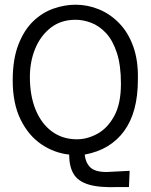

<svg xmlns="http://www.w3.org/2000/svg" viewBox="-20 -650 640 816"><path d="M481 145Q403 148 357.5 134.5Q312 121 293 89.5Q274 58 274 7Q210 0 155.5 -37Q101 -74 67.5 -142Q34 -210 34 -308Q34 -398 58 -460Q82 -522 121 -559.5Q160 -597 207.5 -613.5Q255 -630 301 -630Q352 -630 400 -610.5Q448 -591 486.5 -551.5Q525 -512 546.5 -452Q568 -392 566 -311Q566 -173 507.5 -93Q449 -13 340 7Q343 40 363 60.5Q383 81 433 81L531 76L528 145ZM307 -58Q351 -58 394 -81.5Q437 -105 465.5 -157Q494 -209 494 -294Q494 -373 476.5 -426Q459 -479 430.5 -509.5Q402 -540 368 -553Q334 -566 301 -566Q239 -566 195.5 -532Q152 -498 129.5 -443Q107 -388 107 -323Q107 -243 131.5 -183.5Q156 -124 201 -91Q246 -58 307 -58Z"/></svg>

Font: Inconsolata Expanded
Style: Regular
Weight: 400
Width: 7
Monospace: yes
Designer: Raph Levien, Cyreal, Brenton Simpson
Foundry: Raph Levien, Cyreal, Google
Version: Version 3.000; ttfautohint (v1.8.2.53-6de2)